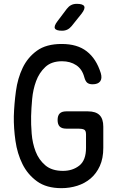

<svg xmlns="http://www.w3.org/2000/svg" viewBox="-20 -970 640 1000"><path d="M428 -270Q428 -290 418 -295Q408 -300 388 -300H325Q302 -300 291 -311Q280 -322 280 -345Q280 -368 291 -379Q302 -390 325 -390H438Q479 -390 498.5 -370.5Q518 -351 518 -310V-200Q518 -145 500 -105.5Q482 -66 452 -40.5Q422 -15 382.5 -2.5Q343 10 300 10Q222 10 173 -25.5Q124 -61 97 -115.5Q70 -170 60.5 -236.5Q51 -303 52 -365Q54 -429 63 -495.5Q72 -562 98 -616.5Q124 -671 172.5 -706Q221 -741 301 -741Q342 -741 374.5 -731.5Q407 -722 432 -702.5Q457 -683 475 -655Q493 -627 505 -589Q513 -561 501.5 -546Q490 -531 462 -531Q445 -531 435 -538.5Q425 -546 419 -568Q408 -610 377 -630.5Q346 -651 303 -651Q248 -651 216 -621Q184 -591 168 -547.5Q152 -504 147.5 -454.5Q143 -405 142 -365Q141 -324 145 -274Q149 -224 165.5 -181Q182 -138 216 -109Q250 -80 308 -80Q358 -80 393 -107.5Q428 -135 428 -200ZM303 -810Q272 -810 266 -822Q260 -834 279 -859L328 -924Q338 -937 350.5 -943.5Q363 -950 380 -950Q412 -950 418.5 -937.5Q425 -925 405 -899L353 -834Q343 -822 331 -816Q319 -810 303 -810Z"/></svg>

Font: Maple Mono NF
Style: Regular
Weight: 400
Monospace: yes
Designer: subframe7536
Version: Version 7.000